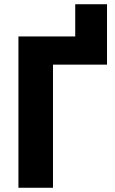

<svg xmlns="http://www.w3.org/2000/svg" viewBox="-20 -886 541 906"><path d="M485 -866V-581H230V0H67V-714H335V-866Z"/></svg>

Font: Noto Sans Display SemiCondensed Extra
Style: Regular
Weight: 800
Width: 4
Designer: Monotype Design Team
Foundry: Monotype Imaging Inc.
Version: Version 1.900